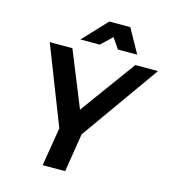

<svg xmlns="http://www.w3.org/2000/svg" viewBox="-129 -1009 994 1114"><g transform="rotate(15 368.0 -452.5)"><path d="M595 -761H479L436 -824L370 -761H254L389 -905H515ZM366 0H231L269 -231L86 -700H222L357 -367L600 -700H736L403 -231Z"/></g></svg>

Font: Argentum Sans Medium
Style: Italic
Weight: 500
Italic angle: -11°
Designer: Julieta Ulanovsky (font), Cristiano Sobral (main changes and remaster)
Foundry: Julieta Ulanovsky (font), Cristiano Sobral (main changes and remaster)
Version: Version 2.007;June 15, 2022;FontCreator 14.0.0.2814 64-bit; 